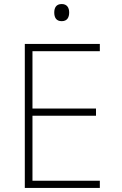

<svg xmlns="http://www.w3.org/2000/svg" viewBox="-20 -932 603 952"><path d="M286 -827C314 -827 323 -847 323 -870C323 -894 312 -912 286 -912C259 -912 249 -894 249 -870C249 -845 259 -827 286 -827ZM103 0H475V-36H141V-358H456V-394H141V-678H475V-714H103Z"/></svg>

Font: Noto Sans Mono SemiCondensed ExtraLight
Style: Regular
Weight: 200
Width: 4
Designer: Monotype Design Team
Foundry: Monotype Imaging Inc.
Version: Version 2.014